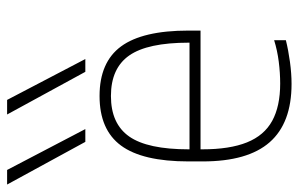

<svg xmlns="http://www.w3.org/2000/svg" viewBox="-170 -660 840 540"><g transform="rotate(-90 250.0 -390.0)"><path d="M121 -570 1 -790H42L157 -570ZM318 -570 198 -790H239L354 -570ZM284 10Q174 10 120 -51.5Q66 -113 66 -240V-280Q66 -409 110.5 -469.5Q155 -530 250 -530Q345 -530 389.5 -469.5Q434 -409 434 -280V-246H83V-277H411L400 -263V-279Q400 -395 364 -446.5Q328 -498 250 -498Q172 -498 136 -446.5Q100 -395 100 -279V-241Q100 -164 119.5 -115.5Q139 -67 180 -44.5Q221 -22 285 -22Q315 -22 346.5 -26Q378 -30 407 -39V-6Q379 1 346 5.5Q313 10 284 10Z"/></g></svg>

Font: M PLUS Code Latin ExtraLight
Style: Regular
Weight: 250
Designer: Coji Morishita
Foundry: UNDERFOREST DESIGN
Version: Version 1.002; ttfautohint (v1.8.3)